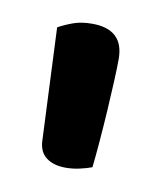

<svg xmlns="http://www.w3.org/2000/svg" viewBox="-42 -663 244 299"><g transform="rotate(10 80.5 -514.0)"><path d="M121 -408Q113 -405 102 -402.5Q91 -400 80 -400Q61 -400 49.5 -408.5Q38 -417 37 -434L29 -613Q40 -619 52.5 -623.5Q65 -628 82 -628Q132 -628 132 -581Q132 -568 131 -546Q130 -524 128.5 -499.5Q127 -475 125 -450.5Q123 -426 121 -408Z"/></g></svg>

Font: Baloo Thambi 2 Medium
Style: Regular
Weight: 500
Designer: Aadarsh Rajan and Ek Type
Foundry: Ek Type
Version: Version 1.640;hotconv 1.0.111;makeotfexe 2.5.65597; ttfautoh